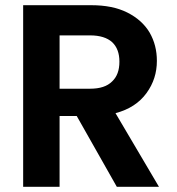

<svg xmlns="http://www.w3.org/2000/svg" viewBox="-20 -718 681 738"><path d="M591 0C591 0 424 -283 424 -283C424 -283 424 -283 424 -283C477 -297 516 -323 543 -360C570 -397 583 -438 583 -484C583 -484 583 -484 583 -484C583 -524 574 -560 555 -593C536 -625 507 -651 469 -670C431 -689 385 -698 331 -698C331 -698 69 -698 69 -698C69 -698 69 0 69 0C69 0 209 0 209 0C209 0 209 -272 209 -272C209 -272 275 -272 275 -272C275 -272 429 0 429 0C429 0 591 0 591 0ZM209 -582C209 -582 326 -582 326 -582C326 -582 326 -582 326 -582C364 -582 392 -573 411 -556C430 -538 439 -513 439 -481C439 -481 439 -481 439 -481C439 -448 430 -423 411 -405C392 -386 364 -377 326 -377C326 -377 209 -377 209 -377C209 -377 209 -582 209 -582Z"/></svg>

Font: Girnar Poppins
Style: SemiBold
Weight: 500
Designer: Ninad Kale (Devanagari), Jonny Pinhorn (Latin)
Foundry: Indian Type Foundry
Version: ""